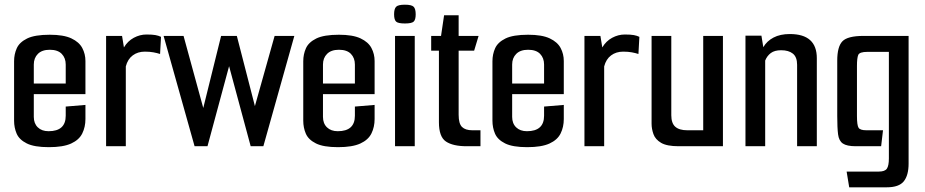

<svg xmlns="http://www.w3.org/2000/svg" viewBox="-20 -623 3939 818"><path d="M188 4Q126 4 94 -12Q62 -28 51 -53.5Q40 -79 40 -109V-362Q40 -392 51.5 -417.5Q63 -443 95.5 -459Q128 -475 192 -475Q251 -475 284 -459.5Q317 -444 330.5 -418.5Q344 -393 344 -363V-222H124V-125Q124 -97 141 -80.5Q158 -64 187 -64Q260 -64 260 -130V-169L344 -176V-116Q344 -82 330.5 -54.5Q317 -27 283 -11.5Q249 4 188 4ZM124 -348V-267H260V-348Q260 -376 243 -393.5Q226 -411 192 -411Q159 -411 141.5 -393.5Q124 -376 124 -348Z M432 0V-470H500L508 -421Q524 -448 550 -462Q576 -476 604 -476Q629 -476 642.5 -473.5Q656 -471 666 -466L662 -393Q650 -397 634 -400Q618 -403 597 -403Q567 -403 545.5 -387Q524 -371 516 -340V0Z M677 -470H762L846 -163L922 -470H989L1066 -171L1150 -470H1234L1102 0H1048L956 -341L864 0H809Z M1420 4Q1358 4 1326 -12Q1294 -28 1283 -53.5Q1272 -79 1272 -109V-362Q1272 -392 1283.5 -417.5Q1295 -443 1327.5 -459Q1360 -475 1424 -475Q1483 -475 1516 -459.5Q1549 -444 1562.5 -418.5Q1576 -393 1576 -363V-222H1356V-125Q1356 -97 1373 -80.5Q1390 -64 1419 -64Q1492 -64 1492 -130V-169L1576 -176V-116Q1576 -82 1562.5 -54.5Q1549 -27 1515 -11.5Q1481 4 1420 4ZM1356 -348V-267H1492V-348Q1492 -376 1475 -393.5Q1458 -411 1424 -411Q1391 -411 1373.5 -393.5Q1356 -376 1356 -348Z M1705 -523Q1676 -523 1667.5 -531Q1659 -539 1659 -562Q1659 -585 1667.5 -594Q1676 -603 1705 -603Q1734 -603 1742.5 -594Q1751 -585 1751 -562Q1751 -539 1742.5 -531Q1734 -523 1705 -523ZM1663 0V-470H1747V0Z M1968 0Q1910 0 1880 -20Q1850 -40 1850 -102V-407H1817V-470H1859L1872 -558H1934V-470H2019L2000 -407H1934V-134Q1934 -96 1948.5 -82Q1963 -68 1992 -68H2027V0Z M2226 4Q2164 4 2132 -12Q2100 -28 2089 -53.5Q2078 -79 2078 -109V-362Q2078 -392 2089.5 -417.5Q2101 -443 2133.5 -459Q2166 -475 2230 -475Q2289 -475 2322 -459.5Q2355 -444 2368.5 -418.5Q2382 -393 2382 -363V-222H2162V-125Q2162 -97 2179 -80.5Q2196 -64 2225 -64Q2298 -64 2298 -130V-169L2382 -176V-116Q2382 -82 2368.5 -54.5Q2355 -27 2321 -11.5Q2287 4 2226 4ZM2162 -348V-267H2298V-348Q2298 -376 2281 -393.5Q2264 -411 2230 -411Q2197 -411 2179.5 -393.5Q2162 -376 2162 -348Z M2470 0V-470H2538L2546 -421Q2562 -448 2588 -462Q2614 -476 2642 -476Q2667 -476 2680.5 -473.5Q2694 -471 2704 -466L2700 -393Q2688 -397 2672 -400Q2656 -403 2635 -403Q2605 -403 2583.5 -387Q2562 -371 2554 -340V0Z M2871 0Q2821 0 2796.5 -14.5Q2772 -29 2764 -51.5Q2756 -74 2756 -96V-470H2840V-132Q2840 -98 2857 -83Q2874 -68 2908 -68H2976V-470H3060V0Z M3156 -471H3224L3232 -422Q3247 -448 3275.5 -463Q3304 -478 3345 -478Q3460 -478 3460 -375V0H3376V-347Q3376 -380 3358 -394.5Q3340 -409 3308 -409Q3280 -409 3264 -397Q3248 -385 3240 -365V0H3156Z M3598 175 3587 108H3724Q3750 108 3758.5 95.5Q3767 83 3767 52V-402H3675Q3642 -402 3636.5 -389Q3631 -376 3631 -342V-129Q3631 -89 3638 -78.5Q3645 -68 3671 -68H3742L3734 0H3626Q3588 0 3571 -11.5Q3554 -23 3550.5 -51Q3547 -79 3547 -129V-365Q3547 -424 3569 -447Q3591 -470 3659 -470H3851V74Q3851 124 3830.5 149.5Q3810 175 3758 175Z"/></svg>

Font: Smooch Sans SemiBold
Style: Bold
Weight: 600
Designer: Robert E. Leuschke
Foundry: Robert E. Leuschke
Version: Version 1.010; ttfautohint (v1.8.3)